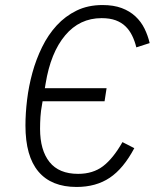

<svg xmlns="http://www.w3.org/2000/svg" viewBox="-20 -730 640 762"><path d="M284 12Q184 12 132.5 -49Q81 -110 81 -232Q81 -280 87.5 -334Q94 -388 108.5 -441Q123 -494 147 -543Q171 -592 205 -629Q239 -666 284 -688Q329 -710 387 -710Q431 -710 463 -698Q495 -686 517.5 -665Q540 -644 553.5 -616.5Q567 -589 574 -559L521 -542Q515 -567 504.5 -588.5Q494 -610 478 -625.5Q462 -641 439 -649.5Q416 -658 383 -658Q296 -658 238.5 -589.5Q181 -521 161 -398L158 -380H403L395 -328H149L147 -316Q142 -290 140.5 -266Q139 -242 139 -219Q139 -134 176.5 -87Q214 -40 290 -40Q349 -40 389 -70.5Q429 -101 466 -166L513 -142Q470 -61 415.5 -24.5Q361 12 284 12Z"/></svg>

Font: IBM Plex Mono Light
Style: Italic
Weight: 300
Italic angle: -9°
Monospace: yes
Designer: Mike Abbink, Paul van der Laan, Pieter van Rosmalen
Foundry: Bold Monday
Version: Version 2.3